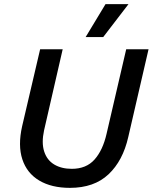

<svg xmlns="http://www.w3.org/2000/svg" viewBox="-20 -898 738 928"><path d="M318 10Q229 10 169.5 -25.5Q110 -61 88 -128Q66 -195 87 -288L174 -660H283L193 -268Q180 -208 193.5 -166Q207 -124 242 -103Q277 -82 327 -82Q397 -82 437 -127Q477 -172 495 -251L590 -660H698L600 -236Q574 -121 504.5 -55.5Q435 10 318 10ZM490 -878H601L479 -719H394Z"/></svg>

Font: Kantumruy Pro Medium
Style: Italic
Weight: 500
Italic angle: -13°
Designer: Sovichet Tep
Foundry: Sovichet Tep
Version: Version 1.002